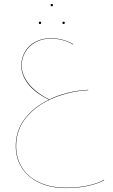

<svg xmlns="http://www.w3.org/2000/svg" viewBox="-20 -623 574 975"><path d="M509 292Q475 311 425 321.5Q375 332 315 332Q236 332 178.5 304.5Q121 277 90.5 229Q60 181 60 119Q60 40 105.5 -19.5Q151 -79 228 -117Q157 -152 122.5 -197Q88 -242 88 -290Q88 -327 106 -359Q124 -391 158.5 -410Q193 -429 239 -429Q298 -429 352 -399L351 -397Q299 -427 239 -427Q193 -427 159.5 -408Q126 -389 108 -358Q90 -327 90 -290Q90 -243 125.5 -198Q161 -153 230 -118Q320 -161 428 -167V-165Q336 -160 252 -125.5Q168 -91 115 -28.5Q62 34 62 119Q62 180 92 228Q122 276 179.5 303Q237 330 315 330Q375 330 425 319.5Q475 309 508 290ZM237 -597Q237 -603 243 -603Q249 -603 249 -597Q249 -591 243 -591Q237 -591 237 -597ZM177 -507Q177 -513 183 -513Q189 -513 189 -507Q189 -501 183 -501Q177 -501 177 -507ZM297 -507Q297 -513 303 -513Q309 -513 309 -507Q309 -501 303 -501Q297 -501 297 -507Z"/></svg>

Font: FiraGO Two
Style: Regular
Weight: 100
Designer: bBox Type
Foundry: bBox Type GmbH
Version: Version 1.001